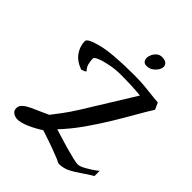

<svg xmlns="http://www.w3.org/2000/svg" viewBox="-269 -1100 1271 1271"><g transform="rotate(45 367.0 -464.0)"><path d="M509.8 27.8Q506.3 27.8 500.5 24.7Q494.6 21.5 474.4 12.7Q454.1 3.9 408.7 -12.9Q363.3 -29.8 279.8 -57.1Q236.8 -28.8 188 -7.3Q139.2 14.2 103 14.2Q99.6 14.2 86.7 10.7Q73.7 7.3 61.8 -3.2Q49.8 -13.7 49.8 -35.2Q49.8 -53.2 62 -66.7Q74.2 -80.1 89.8 -89.4Q105.5 -98.6 115.2 -103L235.8 -157.2Q258.8 -187 289.1 -227.3Q319.3 -267.6 352.1 -319.8L569.8 -671.9Q531.7 -675.8 485.6 -678Q439.5 -680.2 383.8 -680.2Q333.5 -680.2 285.6 -670.9Q237.8 -661.6 206.8 -648.9Q175.8 -636.2 175.8 -625Q175.8 -599.6 182.6 -575.4Q189.5 -551.3 206.1 -537.1Q206.1 -530.8 194.3 -525.6Q182.6 -520.5 172.9 -518.1Q112.8 -540.5 85 -581.5Q57.1 -622.6 57.1 -668.9Q57.1 -693.8 151.4 -717.5Q245.6 -741.2 448.2 -741.2Q497.6 -741.2 535.6 -738Q573.7 -734.9 609.1 -730.5Q644.5 -726.1 686 -723.1L707 -675.8Q680.7 -634.8 642.8 -568.4Q605 -502 557.9 -424.1Q510.7 -346.2 456.1 -268.6Q401.4 -190.9 340.8 -127Q361.8 -120.6 398.7 -109.1Q435.5 -97.7 476.6 -85.9Q517.6 -74.2 551.8 -66.2Q585.9 -58.1 601.1 -58.1Q617.2 -58.1 642.1 -70.8Q645.5 -72.3 661.1 -81.1Q676.8 -89.8 697 -103.3Q717.3 -116.7 733.9 -130.9V-82Q693.8 -59.1 658.2 -33.4Q622.6 -7.8 586.7 10Q550.8 27.8 509.8 27.8ZM462.9 -840.8Q442.4 -840.8 433.6 -852.3Q424.8 -863.8 424.8 -878.9Q424.8 -895.5 433.3 -913.3Q441.9 -931.2 457.3 -943.6Q472.7 -956.1 492.7 -956.1Q521.5 -956.1 534.2 -944.6Q546.9 -933.1 546.9 -918Q546.9 -901.4 535.2 -883.3Q523.4 -865.2 504.4 -853Q485.4 -840.8 462.9 -840.8Z"/></g></svg>

Font: Norican
Style: Regular
Weight: 400
Designer: Vernon Adams
Foundry: Vernon Adams
Version: Version 1.100; ttfautohint (v1.8.4.7-5d5b);gftools[0.9.33]